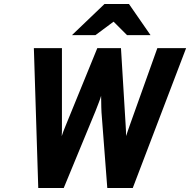

<svg xmlns="http://www.w3.org/2000/svg" viewBox="-20 -941 952 961"><path d="M171.5 0 149.5 -700H290V-311.5Q290 -295.5 290 -283.8Q290 -272 289 -259.5Q293 -272.5 297.2 -283.5Q301.5 -294.5 309 -313L467 -700H585.5L609 -313Q610 -299 610.5 -285.5Q611 -272 611 -260Q615 -271.5 619 -283.8Q623 -296 629 -312.5L767.5 -700H911.5L644.5 0H517L488 -379Q487.5 -389 487 -404.5Q486.5 -420 486.5 -435.8Q486.5 -451.5 486 -461.5Q483 -449.5 475.2 -429.5Q467.5 -409.5 458 -385L299 0ZM340 -765 503 -921H625.5L733.5 -765H616L548.5 -832.5L457.5 -765Z"/></svg>

Font: Overpass ExtraBold
Style: Italic
Weight: 800
Italic angle: -10°
Designer: Delve Withrington, Dave Bailey, Thomas Jockin
Foundry: Delve Fonts LLC
Version: Version 4.000